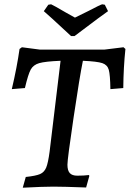

<svg xmlns="http://www.w3.org/2000/svg" viewBox="-20 -869 604 894"><path d="M96 -459 35 -454Q59 -556 71 -641L82 -649L166 -638H466L555 -649L564 -641Q555 -556 554 -459L494 -454Q493 -521 486.5 -544Q480 -567 456.5 -575Q433 -583 366 -586Q351 -513 322.5 -321Q294 -129 294 -102Q294 -75 305 -63Q316 -51 340 -51Q371 -51 394 -54L396 -50L381 4Q275 0 229 0Q182 0 86 5L100 -45Q147 -50 166.5 -58.5Q186 -67 195 -88.5Q204 -110 211 -163L262 -586Q190 -583 162.5 -575Q135 -567 123 -545Q111 -523 96 -459ZM327 -701H311Q198 -806 184 -817L205 -847L218 -849Q228 -845 286 -811L329 -787L392 -818Q449 -848 456 -849L468 -847L483 -817Q466 -806 327 -701Z"/></svg>

Font: Alegreya Medium
Style: Italic
Weight: 500
Italic angle: -7°
Designer: Juan Pablo del Peral
Foundry: Huerta Tipografica
Version: Version 2.008; ttfautohint (v1.8)